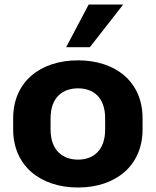

<svg xmlns="http://www.w3.org/2000/svg" viewBox="-20 -816 687 847"><path d="M324.2 11.2C490.2 11.2 608.9 -85 608.9 -244.6V-294.4C608.9 -455.1 490.2 -549.8 324.2 -549.8C157.7 -549.8 38.1 -455.1 38.1 -294.4V-244.6C38.1 -85 157.7 11.2 324.2 11.2ZM376.5 -607.9 523.4 -795.9H371.1L272 -607.9ZM324.2 -111.8C256.3 -111.8 203.1 -153.3 203.1 -244.6V-294.4C203.1 -386.2 256.3 -426.3 324.2 -426.3C392.6 -426.3 443.8 -385.7 443.8 -294.4V-244.6C443.8 -153.8 392.6 -111.8 324.2 -111.8Z"/></svg>

Font: Winston ExtraBold
Style: Regular
Weight: 800
Designer: Vernon Adams, Kim Jin-seong, David Berlow, Cristiano Sobral
Foundry: The Winston Project Authors
Version: Version 3.004